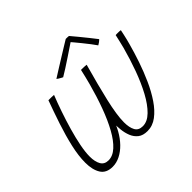

<svg xmlns="http://www.w3.org/2000/svg" viewBox="-165 -900 1090 1090"><g transform="rotate(-45 380.0 -355.0)"><path d="M163.5 -3.5Q112.5 -3.5 90.8 -38.2Q69 -73 69 -130.5Q69 -184.5 84.2 -251.2Q99.5 -318 123.2 -389.5Q147 -461 172 -529Q179 -529 194 -529Q209 -529 216 -528Q198 -483 179.8 -430Q161.5 -377 146 -323Q130.5 -269 121 -220.8Q111.5 -172.5 111.5 -137Q111.5 -95.5 125.8 -70.8Q140 -46 172.5 -46Q207 -46 239.2 -75.5Q271.5 -105 300.5 -157.5Q329.5 -210 355 -279.2Q380.5 -348.5 402 -428Q407 -446 413.8 -474.2Q420.5 -502.5 424.5 -520Q430.5 -520 439 -519.8Q447.5 -519.5 455.8 -519.2Q464 -519 468 -518Q450 -453.5 435.2 -397Q420.5 -340.5 409.5 -293Q398.5 -245.5 392.5 -206.2Q386.5 -167 386.5 -137Q386.5 -95 400 -70.2Q413.5 -45.5 447 -45.5Q484 -45.5 518.2 -79Q552.5 -112.5 583 -169Q613.5 -225.5 639 -295.5Q664.5 -365.5 684 -438Q688 -453 694.2 -479.8Q700.5 -506.5 703.5 -520.5Q708.5 -521 712.8 -521Q717 -521 721 -521Q726.5 -521 732.2 -520.8Q738 -520.5 744 -519.5Q741 -504.5 737.5 -488.8Q734 -473 730.2 -457.5Q726.5 -442 722 -426.5Q708 -375 688.5 -317.5Q669 -260 644.2 -205Q619.5 -150 589.2 -105.2Q559 -60.5 523.5 -33.8Q488 -7 446.5 -7Q410.5 -7 389.5 -23.5Q368.5 -40 358 -66.2Q347.5 -92.5 344.5 -122.8Q341.5 -153 341.5 -181L359 -204.5Q347.5 -161 327 -124.2Q306.5 -87.5 280.2 -60.5Q254 -33.5 224 -18.5Q194 -3.5 163.5 -3.5ZM512.5 -704.5Q528.5 -686 547.8 -662.2Q567 -638.5 586.5 -614.5Q606 -590.5 621 -570.5Q614.5 -563.5 607.2 -558.5Q600 -553.5 592.5 -549Q584 -562 568.5 -582Q553 -602 536.5 -622.5Q520 -643 507.2 -658.2Q494.5 -673.5 491.5 -676.5H499Q494.5 -673.5 473 -659Q451.5 -644.5 422.5 -625.2Q393.5 -606 366.5 -588.5Q339.5 -571 323.5 -562Q321 -563.5 313.5 -567.2Q306 -571 299 -575.5Q292 -580 289.5 -582.5Q314.5 -598.5 345 -617.5Q375.5 -636.5 405 -654.8Q434.5 -673 456.8 -686.8Q479 -700.5 487.5 -705.5Q491 -705.5 495.2 -705.5Q499.5 -705.5 504 -705.2Q508.5 -705 512.5 -704.5Z"/></g></svg>

Font: Grandstander Thin
Style: Italic
Weight: 100
Italic angle: -15°
Designer: Tyler Finck
Foundry: Etcetera Type Co
Version: Version 1.200